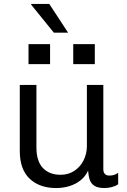

<svg xmlns="http://www.w3.org/2000/svg" viewBox="-20 -940 640 970"><path d="M263 10Q180 10 130 -37Q80 -84 80 -177V-511H164V-195Q164 -126 196.5 -91.5Q229 -57 286 -57Q325 -57 355 -76.5Q385 -96 402 -129.5Q419 -163 419 -203V-511H502V-85Q502 -69 510 -61Q518 -53 532 -53Q542 -53 553.5 -55.5Q565 -58 577 -67V-9Q564 0 545.5 5Q527 10 508 10Q475 10 457.5 -1Q440 -12 433.5 -31.5Q427 -51 425 -78Q411 -48 387 -29Q363 -10 331.5 0Q300 10 263 10ZM324 -775H252L137 -917L138 -920H229ZM459 -616H350V-717H459ZM233 -616H124V-717H233Z"/></svg>

Font: Chivo Mono Medium Light
Style: Regular
Weight: 300
Monospace: yes
Version: Version 1.008